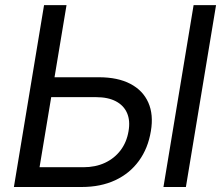

<svg xmlns="http://www.w3.org/2000/svg" viewBox="-20 -748 887 768"><path d="M174.3 -439H375Q451.2 -439 501.5 -412.6Q551.8 -386.2 573.2 -337.9Q594.7 -289.6 583.5 -223.6Q572.3 -154.8 535.6 -104.5Q499 -54.2 440.9 -27.1Q382.8 0 306.6 0H35.6L156.2 -727.5H246.1L138.2 -79.1H313.5Q361.8 -79.1 399.7 -96.7Q437.5 -114.3 462.2 -146.7Q486.8 -179.2 494.1 -223.1Q501.5 -265.1 488.3 -295.7Q475.1 -326.2 443.6 -342.8Q412.1 -359.4 364.3 -359.4H161.6ZM844.2 -727.5 723.6 0H633.8L754.4 -727.5Z"/></svg>

Font: Inter 24pt
Style: Italic
Weight: 400
Italic angle: -9.3988°
Designer: Rasmus Andersson
Foundry: rsms
Version: Version 4.001;git-66647c0bb